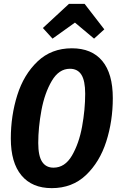

<svg xmlns="http://www.w3.org/2000/svg" viewBox="-20 -958 617 994"><path d="M564 -450Q564 -331 530 -225Q496 -119 425 -51.5Q354 16 248 16Q146 16 91 -50Q36 -116 36 -241Q36 -359 69.5 -465.5Q103 -572 174.5 -640Q246 -708 352 -708Q455 -708 509.5 -642.5Q564 -577 564 -450ZM178 -218Q178 -151 198 -120.5Q218 -90 257 -90Q316 -90 352.5 -152.5Q389 -215 405 -303Q421 -391 421 -473Q421 -540 401.5 -571Q382 -602 342 -602Q285 -602 248 -539Q211 -476 194.5 -387Q178 -298 178 -218ZM202 -813 337 -938H418L520 -806L467 -758L368 -841L252 -758Z"/></svg>

Font: Fira Sans Compressed SemiBold
Style: Italic
Weight: 600
Width: 1
Italic angle: -8°
Designer: bBox Type GmbH & Carrois Corporate GbR & Edenspiekermann AG
Foundry: bBox Type GmbH & Carrois Corporate GbR & Edenspiekermann AG
Version: Version 4.301